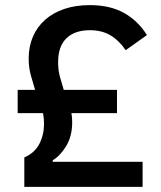

<svg xmlns="http://www.w3.org/2000/svg" viewBox="-20 -730 629 750"><path d="M75 0V-115Q116 -133 134 -168.5Q152 -204 152 -246Q152 -257 151 -267.5Q150 -278 148 -288H49V-379H117Q108 -408 100 -437.5Q92 -467 92 -502Q92 -548 108.5 -586.5Q125 -625 156 -652.5Q187 -680 231 -695Q275 -710 331 -710Q409 -710 463.5 -680Q518 -650 554 -593L471 -534Q445 -572 411.5 -592Q378 -612 331 -612Q272 -612 239.5 -580.5Q207 -549 207 -487Q207 -456 214 -430.5Q221 -405 229 -379H437V-288H259Q262 -271 262 -253Q262 -198 238.5 -159.5Q215 -121 186 -104V-98H537V0Z"/></svg>

Font: IBM Plex Sans KR Medium
Style: Regular
Weight: 500
Designer: Mike Abbink; Paul van der Laan; Pieter van Rosmalen; Wujin Sim; Chorong Kim; Dohee Lee;
Foundry: Sandoll Inc.
Version: Version 1.001